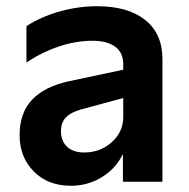

<svg xmlns="http://www.w3.org/2000/svg" viewBox="-20 -584 608 617"><path d="M43 -150Q43 -221 83 -263.5Q123 -306 202 -323L376 -360V-378Q376 -415 350 -434Q324 -453 277 -453Q224 -453 169 -434.5Q114 -416 65 -383V-500Q111 -530 171 -547Q231 -564 292 -564Q391 -564 446.5 -520Q502 -476 502 -394V0H375V-89Q352 -42 307 -14.5Q262 13 208 13Q134 13 88.5 -33Q43 -79 43 -150ZM251 -94Q302 -94 339 -127Q376 -160 376 -208V-269L243 -233Q207 -223 191.5 -206.5Q176 -190 176 -162Q176 -131 195.5 -112.5Q215 -94 251 -94Z"/></svg>

Font: Application Semibold
Style: Regular
Weight: 600
Designer: Wei Huang
Foundry: Wei Huang
Version: Version 0.012